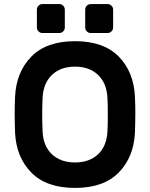

<svg xmlns="http://www.w3.org/2000/svg" viewBox="-20 -912 736 942"><path d="M562 -635C512.7 -685 441.3 -710 348 -710C254.7 -710 183.3 -684.8 134 -634.5C84.7 -584.2 58 -519 54 -439C52.7 -408.3 52 -381.7 52 -359C52 -329 52.7 -296 54 -260C58 -180 84.7 -115 134 -65C183.3 -15 254.7 10 348 10C441.3 10 512.7 -15 562 -65C611.3 -115 638 -180 642 -260C643.3 -296 644 -329 644 -359C644 -381.7 643.3 -408.3 642 -439C638 -519.7 611.3 -585 562 -635ZM235.5 -545C263.8 -571.7 301.3 -585 348 -585C394.7 -585 432.2 -571.7 460.5 -545C488.8 -518.3 504.3 -481.3 507 -434C508.3 -417.3 509 -389.3 509 -350C509 -310 508.3 -281.7 507 -265C504.3 -217.7 488.8 -180.8 460.5 -154.5C432.2 -128.2 394.7 -115 348 -115C301.3 -115 263.8 -128.2 235.5 -154.5C207.2 -180.8 191.7 -217.7 189 -265C187.7 -298.3 187 -326.7 187 -350C187 -372.7 187.7 -400.7 189 -434C191.7 -481.3 207.2 -518.3 235.5 -545ZM290 -884C284.7 -889.3 278.3 -892 271 -892H188C180.7 -892 174.3 -889.3 169 -884C163.7 -878.7 161 -872.3 161 -865V-777C161 -769.7 163.7 -763.3 169 -758C174.3 -752.7 180.7 -750 188 -750H271C278.3 -750 284.7 -752.7 290 -758C295.3 -763.3 298 -769.7 298 -777V-865C298 -872.3 295.3 -878.7 290 -884ZM527 -884C521.7 -889.3 515.3 -892 508 -892H425C417.7 -892 411.3 -889.3 406 -884C400.7 -878.7 398 -872.3 398 -865V-777C398 -769.7 400.7 -763.3 406 -758C411.3 -752.7 417.7 -750 425 -750H508C515.3 -750 521.7 -752.7 527 -758C532.3 -763.3 535 -769.7 535 -777V-865C535 -872.3 532.3 -878.7 527 -884Z"/></svg>

Font: Rubik
Style: Regular
Weight: 500
Designer: Hubert & Fischer
Foundry: Hubert & Fischer
Version: Version 1.100